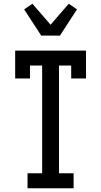

<svg xmlns="http://www.w3.org/2000/svg" viewBox="-20 -1005 540 1025"><path d="M127 0V-80H205V-655H140V-586H61V-735H439V-586H360V-655H295V-80H373V0ZM200 -815 109 -955 153 -985 250 -873 347 -985 391 -955 300 -815Z"/></svg>

Font: Iosevka Curly Slab Medium
Style: Regular
Weight: 500
Monospace: yes
Designer: Belleve Invis
Foundry: Belleve Invis
Version: Version 22.1.2; ttfautohint (v1.8.4)